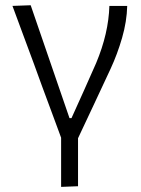

<svg xmlns="http://www.w3.org/2000/svg" viewBox="-20 -518 536 732"><path d="M213 194.5V7Q195 -41.5 176.8 -91Q158.5 -140.5 141 -187.5L109 -275.5Q89 -329.5 68.2 -385.5Q47.5 -441.5 27.5 -495.5L97 -498Q120.5 -429.5 148.5 -348.2Q176.5 -267 201.5 -194L245 -67.5H252.5Q301 -174 346.5 -277.5Q394 -391 397 -495.5H465Q463.5 -436 445.5 -373.8Q427.5 -311.5 401.5 -255.5Q371 -189.5 339.8 -123.5Q308.5 -57.5 277.5 9V192Z"/></svg>

Font: Commissioner Light
Style: Regular
Weight: 300
Designer: Kostas Bartsokas
Foundry: Kostas Bartsokas
Version: Version 1.000; ttfautohint (v1.8.3)